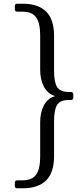

<svg xmlns="http://www.w3.org/2000/svg" viewBox="-20 -795 456 1037"><path d="M376 -285V-268Q376 -255 363 -255H352Q304 -255 288 -228Q272 -201 272 -139V50Q272 222 102 222H73Q60 222 60 209V192Q60 179 73 179H102Q154 179 175.5 147.5Q197 116 197 53V-136Q197 -188 217.5 -226.5Q238 -265 278 -276Q238 -288 217.5 -326.5Q197 -365 197 -417V-606Q197 -669 175.5 -700.5Q154 -732 102 -732H73Q60 -732 60 -745V-762Q60 -775 73 -775H102Q272 -775 272 -603V-414Q272 -352 288 -325.5Q304 -299 352 -298H363Q376 -298 376 -285Z"/></svg>

Font: Lustria
Style: Regular
Weight: 400
Designer: Matthew Desmond
Foundry: Matthew Desmond
Version: Version 001.001; ttfautohint (v1.6)